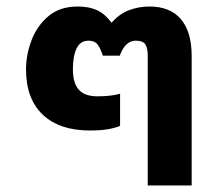

<svg xmlns="http://www.w3.org/2000/svg" viewBox="-20 -570 671 590"><path d="M434 0V-399Q434 -421 427 -433Q420 -445 397 -445Q365 -445 348 -399H296Q289 -421 280 -433Q271 -445 252 -445Q227 -445 215.5 -421.5Q204 -398 204 -357Q204 -315 222 -294.5Q240 -274 280 -274Q299 -274 317.5 -276Q336 -278 349 -282V-183Q331 -176 309 -172.5Q287 -169 256 -169Q163 -169 111.5 -217.5Q60 -266 60 -357Q60 -402 77 -446.5Q94 -491 129 -520.5Q164 -550 219 -550Q254 -550 278.5 -538.5Q303 -527 323 -500Q346 -527 376 -538.5Q406 -550 439 -550Q503 -550 536 -511Q569 -472 569 -398V0Z"/></svg>

Font: Kanit Medium
Style: Regular
Weight: 500
Designer: Katatrad Team
Foundry: CadsonDemak
Version: Version 2.000; ttfautohint (v1.8.3)